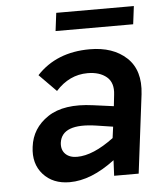

<svg xmlns="http://www.w3.org/2000/svg" viewBox="-50 -710 639 764"><g transform="rotate(-5 269.5 -328.0)"><path d="M513 -666 504 -594H194L203 -666ZM323 -510Q416 -510 470 -459.5Q524 -409 513 -314L474 0H376L379 -62Q284 10 198 10Q131 10 92.5 -33Q54 -76 63 -143Q72 -217 136.5 -260Q201 -303 317 -287L399 -276L404 -321Q410 -369 382 -392.5Q354 -416 306 -416Q233 -416 179 -356L111 -425Q190 -510 323 -510ZM176 -149Q173 -121 189.5 -104.5Q206 -88 236 -88Q300 -88 383 -150L389 -195L324 -205Q186 -226 176 -149Z"/></g></svg>

Font: Orkney Medium
Style: MediumItalic
Weight: 500
Designer: Samuel Oakes and Alfredo Marco Pradil
Foundry: Alfredo Marco Pradil
Version: 1.0; ttfautohint (v1.5)